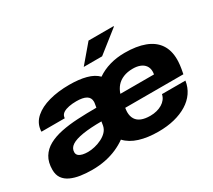

<svg xmlns="http://www.w3.org/2000/svg" viewBox="-138 -977 1374 1241"><g transform="rotate(-30 549.0 -356.0)"><path d="M234 12Q188 12 147.5 6Q107 0 75.5 -14.5Q44 -29 26.5 -54Q9 -79 9 -117Q9 -173 32 -210.5Q55 -248 96 -270.5Q137 -293 193 -304.5Q249 -316 316 -319.5Q383 -323 456 -323L460 -347Q461 -352 461.5 -356Q462 -360 462 -365Q462 -395 437.5 -409.5Q413 -424 364 -424Q334 -424 308.5 -419Q283 -414 266.5 -403.5Q250 -393 246 -375L245 -366H71Q71 -370 71 -374Q71 -378 72 -381Q78 -431 118.5 -466.5Q159 -502 226 -520.5Q293 -539 378 -539Q449 -539 502 -525Q555 -511 585 -480Q627 -509 679 -524Q731 -539 791 -539Q879 -539 940 -516Q1001 -493 1032.5 -447Q1064 -401 1064 -332Q1064 -315 1061.5 -291.5Q1059 -268 1051 -229H617Q616 -221 615 -213.5Q614 -206 614 -199Q614 -167 627.5 -145.5Q641 -124 667.5 -113.5Q694 -103 733 -103Q759 -103 781.5 -109Q804 -115 821.5 -125.5Q839 -136 851 -151.5Q863 -167 867 -187H1042Q1035 -140 1009.5 -103Q984 -66 942.5 -40.5Q901 -15 847 -1.5Q793 12 728 12Q647 12 586.5 -7Q526 -26 490 -65Q458 -42 418.5 -24.5Q379 -7 332.5 2.5Q286 12 234 12ZM267 -102Q291 -102 318.5 -108.5Q346 -115 371 -127.5Q396 -140 413 -158Q430 -176 435 -200L440 -230Q357 -230 300.5 -221Q244 -212 216 -193.5Q188 -175 188 -145Q188 -129 199 -119.5Q210 -110 228 -106Q246 -102 267 -102ZM635 -323H886Q887 -329 887.5 -334.5Q888 -340 888 -344Q888 -370 875 -388Q862 -406 839 -415Q816 -424 785 -424Q745 -424 714.5 -411.5Q684 -399 664.5 -376.5Q645 -354 635 -323ZM517 -592 629 -724H816V-720L654 -592Z"/></g></svg>

Font: Archivo SemiExpanded ExtraBold
Style: Italic
Weight: 800
Width: 6
Italic angle: -10°
Designer: Hector Gatti
Foundry: Omnibus-Type
Version: Version 2.001